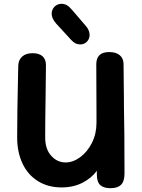

<svg xmlns="http://www.w3.org/2000/svg" viewBox="-20 -983 744 1007"><path d="M633 -74Q633 -32 615 -14Q597 4 560 4Q523 4 505.5 -12.5Q488 -29 488 -67V-87Q460 -49 412.5 -24.5Q365 0 303 0Q232 0 179 -33Q126 -66 98 -125.5Q70 -185 70 -262Q70 -386 75 -606L76 -641Q77 -669 96.5 -686.5Q116 -704 151 -704Q185 -704 203 -688Q221 -672 221 -641Q221 -574 219 -466Q217 -350 217 -262Q217 -201 248.5 -166Q280 -131 324 -131Q363 -131 400.5 -158.5Q438 -186 462 -233.5Q486 -281 486 -338V-406Q485 -462 485 -646Q485 -710 553 -710Q588 -710 608 -693.5Q628 -677 628 -646Q628 -587 630 -457V-428Q633 -296 633 -74ZM353 -774 274 -860Q251 -887 251 -910Q251 -933 266 -948Q281 -963 303 -963Q318 -963 331 -955.5Q344 -948 358 -931L431 -846Q440 -836 445 -823.5Q450 -811 450 -800Q450 -779 436 -764.5Q422 -750 401 -750Q387 -750 376 -755.5Q365 -761 353 -774Z"/></svg>

Font: Mali
Style: Bold
Weight: 700
Designer: Kitiyaporn Chalermlarp | Katatrad Aksorn Co.,Ltd.
Foundry: Cadson Demak Co.,Ltd.
Version: Version 1.000; ttfautohint (v1.6)